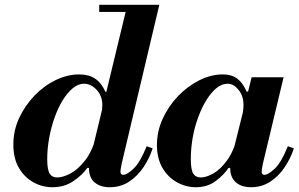

<svg xmlns="http://www.w3.org/2000/svg" viewBox="-20 -774 1252 805"><path d="M440 11Q401 11 377 -9Q353 -29 353 -70Q353 -82 356 -97.5Q359 -113 369 -153L514 -754H648L490 -87Q487 -74 486 -65.5Q485 -57 485 -54Q485 -41 497 -41Q512 -41 539.5 -66.5Q567 -92 595 -161L620 -152Q607 -111 582 -73.5Q557 -36 521.5 -12.5Q486 11 440 11ZM199 11Q157 11 119.5 -10Q82 -31 59 -70.5Q36 -110 36 -168Q36 -227 60.5 -279.5Q85 -332 125 -373.5Q165 -415 214 -438.5Q263 -462 312 -462Q352 -462 378.5 -444.5Q405 -427 422 -389H429L406 -298Q407 -309 408 -317Q409 -325 409 -334Q409 -372 385 -397.5Q361 -423 332 -423Q308 -423 285 -404Q262 -385 242.5 -353Q223 -321 208.5 -280Q194 -239 186 -194.5Q178 -150 178 -107Q178 -63 188 -46.5Q198 -30 220 -30Q244 -30 276 -47Q308 -64 338 -103Q368 -142 385 -208L353 -70H346Q327 -42 289 -15.5Q251 11 199 11ZM396 -724V-754H591V-724Z M801 11Q759 11 721.5 -10Q684 -31 661 -70.5Q638 -110 638 -166Q638 -224 662.5 -277Q687 -330 727 -371.5Q767 -413 816 -437.5Q865 -462 914 -462Q951 -462 974.5 -444.5Q998 -427 1014 -390H1021L998 -299Q999 -309 1000 -317.5Q1001 -326 1001 -333Q1001 -372 980 -397.5Q959 -423 935 -423Q910 -423 887.5 -404.5Q865 -386 845.5 -354.5Q826 -323 811 -282.5Q796 -242 788 -197Q780 -152 780 -107Q780 -63 790 -46.5Q800 -30 822 -30Q845 -30 875 -47Q905 -64 933 -103Q961 -142 977 -208L945 -70H938Q920 -42 885 -15.5Q850 11 801 11ZM1032 11Q1006 11 986.5 2Q967 -7 956 -25Q945 -43 945 -70Q945 -82 948 -97.5Q951 -113 961 -153L1035 -450H1169L1082 -87Q1079 -74 1078 -65.5Q1077 -57 1077 -54Q1077 -41 1089 -41Q1104 -41 1131.5 -66.5Q1159 -92 1187 -161L1212 -152Q1199 -111 1174 -73.5Q1149 -36 1113.5 -12.5Q1078 11 1032 11Z"/></svg>

Font: Libre Bodoni
Style: Italic
Weight: 400
Italic angle: -13°
Designer: Pablo Impallari, Rodrigo Fuenzalida
Foundry: Impallari Type
Version: Version 2.005;gftools[0.9.23]